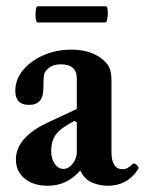

<svg xmlns="http://www.w3.org/2000/svg" viewBox="-20 -584 464 615"><path d="M133 11Q87 11 59 -12Q31 -35 31 -73Q31 -144 134 -192L226 -235V-332Q226 -378 175 -378Q139 -378 123 -351Q119 -344 119 -301Q119 -248 73 -248Q29 -248 29 -293Q29 -329 53.5 -359Q78 -389 119 -407Q160 -425 209 -425Q265 -425 302 -399Q320 -386 328.5 -371Q337 -356 337 -326V-97Q337 -42 373 -42Q389 -42 405 -59Q410 -63 418 -55.5Q426 -48 423 -43Q389 11 325 11Q299 11 274.5 0.5Q250 -10 237 -38Q195 11 133 11ZM183 -43Q200 -43 213 -60Q226 -77 226 -97V-192L219 -197Q176 -175 160 -154.5Q144 -134 144 -99Q144 -75 155.5 -59Q167 -43 183 -43ZM101 -512Q96 -512 94.5 -525Q93 -538 94.5 -551Q96 -564 101 -564H319Q324 -564 325 -551Q326 -538 324 -525Q322 -512 317 -512Z"/></svg>

Font: Junicode
Style: Bold
Weight: 700
Designer: Peter S. Baker
Version: Version 2.100; ttfautohint (v1.8.4)